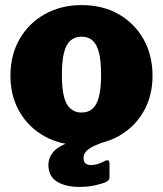

<svg xmlns="http://www.w3.org/2000/svg" viewBox="-20 -560 640 754"><path d="M299 10Q217 10 154.5 -25Q92 -60 56.5 -121.5Q21 -183 21 -262Q21 -346 58 -408.5Q95 -471 158 -505.5Q221 -540 300 -540Q384 -540 446.5 -504Q509 -468 544 -405.5Q579 -343 579 -262Q579 -183 543.5 -121.5Q508 -60 445 -25Q382 10 299 10ZM300 -118Q327 -118 344 -133.5Q361 -149 369 -182Q377 -215 377 -266Q377 -319 369 -352Q361 -385 344 -400.5Q327 -416 300 -416Q274 -416 256.5 -400.5Q239 -385 231 -352Q223 -319 223 -266Q223 -214 231 -181.5Q239 -149 256.5 -133.5Q274 -118 300 -118ZM170 87Q170 61 188 38Q206 15 264 -6H400Q344 12 326 27Q308 42 308 59Q308 74 315 81Q322 88 336 88Q353 88 366 83.5Q379 79 392 72Q410 63 410 83V135Q410 147 400 153Q387 160 357 167Q327 174 291 174Q237 174 203.5 153Q170 132 170 87Z"/></svg>

Font: Libre Franklin Black
Style: Regular
Weight: 900
Designer: Pablo Impallari, Rodrigo Fuenzalida, Nhung Nguyen
Foundry: Impallari Type
Version: Version 3.000